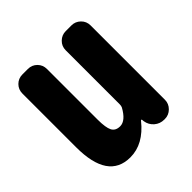

<svg xmlns="http://www.w3.org/2000/svg" viewBox="-158 -683 815 815"><g transform="rotate(-45 250.0 -275.5)"><path d="M168.9 11.7Q36.1 11.7 36.1 -181.6V-503.9Q36.1 -528.3 52.7 -544.9Q69.3 -561.5 93.8 -561.5H126Q150.4 -561.5 167 -544.9Q183.6 -528.3 183.6 -503.9V-200.2Q183.6 -152.3 193.8 -132.3Q204.1 -112.3 231.4 -112.3Q264.6 -112.3 293 -164.1Q295.9 -170.9 295.9 -178.7V-503.9Q295.9 -528.3 313 -544.9Q330.1 -561.5 353.5 -561.5H387.7Q411.1 -561.5 428.2 -544.9Q445.3 -528.3 445.3 -503.9V-57.6Q445.3 -34.2 428.2 -17.1Q411.1 0 387.7 0H383.8Q358.4 0 339.8 -16.1Q321.3 -32.2 317.4 -56.6L316.4 -66.4Q316.4 -68.4 314 -68.4Q311.5 -68.4 310.5 -66.4Q248 11.7 168.9 11.7Z"/></g></svg>

Font: Gen Jyuu Gothic Monospace Bold
Style: Bold
Weight: 700
Designer: [Source Han Sans]
Ryoko NISHIZUKA  (kana & ideographs); Paul D. Hunt (Latin, Greek & Cyrillic); Wenlong ZHANG  (bopomofo
Version: Version 1.002.20150607